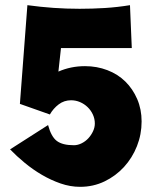

<svg xmlns="http://www.w3.org/2000/svg" viewBox="-20 -723 589 743"><path d="M57 -321 86 -703Q137 -696 187 -692.5Q237 -689 288 -689Q337 -689 385.5 -692Q434 -695 483 -703L490 -537H216L206 -446Q254 -467 309 -467Q355 -467 395.5 -451.5Q436 -436 465 -407.5Q494 -379 511 -339.5Q528 -300 528 -253Q528 -203 510 -157.5Q492 -112 460 -77Q428 -42 384.5 -21Q341 0 290 0Q252 0 214.5 -13Q177 -26 142 -46.5Q107 -67 75.5 -93Q44 -119 19 -145L166 -239Q178 -194 200 -177.5Q222 -161 266 -161Q281 -161 296 -168.5Q311 -176 322 -188Q333 -200 340 -215Q347 -230 347 -245Q347 -263 339.5 -279.5Q332 -296 319 -308.5Q306 -321 289.5 -328Q273 -335 255 -335Q228 -335 207 -319Q186 -303 173 -280Z"/></svg>

Font: CAT Rhythmus
Style: Regular
Weight: 400
Designer: Peter Wiegel nach alter Vorlage
Foundry: Peter Wiegel
Version: 1.000